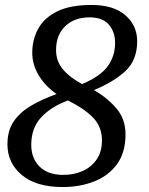

<svg xmlns="http://www.w3.org/2000/svg" viewBox="-20 -744 599 774"><path d="M232 10Q126 10 68 -38.5Q10 -87 10 -162Q10 -218 35.5 -255Q61 -292 105.5 -318Q150 -344 208 -365Q162 -397 136 -440.5Q110 -484 110 -531Q110 -585 134.5 -629Q159 -673 211.5 -698.5Q264 -724 349 -724Q438 -724 485.5 -682.5Q533 -641 533 -578Q533 -502 486 -458Q439 -414 359 -381Q415 -348 450.5 -305.5Q486 -263 486 -202Q486 -129 451.5 -82Q417 -35 359.5 -12.5Q302 10 232 10ZM311 -405Q386 -437 415 -478Q444 -519 444 -571Q444 -615 419 -644.5Q394 -674 341 -674Q280 -674 243 -638.5Q206 -603 206 -542Q206 -499 232 -466.5Q258 -434 311 -405ZM235 -39Q278 -39 313 -54.5Q348 -70 369.5 -101Q391 -132 391 -178Q391 -232 356.5 -268.5Q322 -305 254 -339Q186 -314 146 -271Q106 -228 106 -160Q106 -105 140 -72Q174 -39 235 -39Z"/></svg>

Font: NotoSerif-Italic
Style: Regular
Weight: 400
Italic angle: -12°
Designer: Monotype Design Team
Foundry: Monotype Imaging Inc.
Version: Version 2.007; ttfautohint (v1.8) -l 8 -r 50 -G 200 -x 14 -D